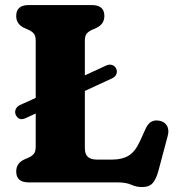

<svg xmlns="http://www.w3.org/2000/svg" viewBox="-20 -720 702 758"><path d="M42 -267Q37.5 -278 42 -288.5Q46.5 -299 58 -305L121 -333.5V-559.5Q121 -579 113 -588Q105 -597 92 -602.5L74 -610.5Q44 -625.5 44 -657Q44 -700 93 -700H342.5Q392 -700 392 -657Q392 -625.5 362 -610.5L344 -602.5Q331 -597 323 -588Q315 -579 315 -559.5V-422.5L398.5 -461Q411 -467 422.2 -463.5Q433.5 -460 438.5 -449.5Q444 -437.5 439.2 -426.8Q434.5 -416 422 -410.5L315 -361V-136Q315 -111 327 -100.5Q339 -90 362.5 -90H423.5Q462 -90 487.8 -105.5Q513.5 -121 532.5 -162.5L555 -212Q565 -233.5 578.8 -240.2Q592.5 -247 611 -243Q630.5 -239 639.5 -223Q648.5 -207 642 -183L605 -44Q596 -11.5 582.2 3.5Q568.5 18.5 541 18.5Q518 18.5 497.8 9.2Q477.5 0 443 0H93Q44 0 44 -43Q44 -74.5 74 -89.5L92 -97.5Q105 -103 113 -112Q121 -121 121 -140.5V-272L81 -253.5Q54.5 -241 42 -267Z"/></svg>

Font: Fraunces 9pt SuperSoft
Style: Bold
Weight: 700
Version: Version 1.000;[b76b70a41]